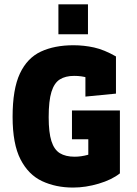

<svg xmlns="http://www.w3.org/2000/svg" viewBox="-20 -847 627 878"><path d="M314 10.7Q235.4 10.7 172.6 -18.6Q109.9 -47.9 73.7 -118.4Q37.6 -189 37.6 -312.5Q37.6 -439.5 71 -510.7Q104.5 -582 167 -611.1Q229.5 -640.1 315.9 -640.1Q363.8 -640.1 410.2 -629.9Q456.5 -619.6 510.3 -588.9V-418.9L370.6 -405.3V-591.8L427.2 -472.2Q406.2 -482.9 380.1 -491.5Q354 -500 318.8 -500Q279.3 -500 253.7 -483.9Q228 -467.8 215.3 -427Q202.6 -386.2 202.6 -311Q202.6 -241.2 215.1 -201.9Q227.5 -162.6 253.7 -146.5Q279.8 -130.4 321.3 -130.4Q350.6 -130.4 381.6 -138.9Q412.6 -147.5 451.2 -173.3L383.8 -102.1V-260.7L482.9 -210H309.1V-341.8H528.3V-54.2Q491.2 -24.9 431.4 -7.1Q371.6 10.7 314 10.7ZM247.1 -690.4V-827.1H382.3V-690.4Z"/></svg>

Font: Anaheim ExtraBold
Style: Regular
Weight: 800
Version: Version 2.001